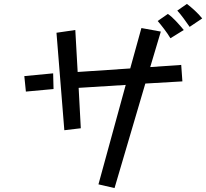

<svg xmlns="http://www.w3.org/2000/svg" viewBox="-20 -899 1051 979"><path d="M947 -762Q935 -780 916 -805.5Q897 -831 884 -845L933 -879Q953 -864 974 -844.5Q995 -825 1011 -805ZM849 -704Q836 -726 817 -751Q798 -776 784 -792L836 -828Q855 -815 877.5 -791Q900 -767 917 -746ZM621 -466 381 -451 392 -245 308 -235 268 -732 364 -746 376 -532 644 -550 701 -756 800 -738 746 -557 904 -568 910 -484 721 -473 564 60 482 41ZM104 -511 251 -525 253 -445 112 -432Z"/></svg>

Font: Stick
Style: Regular
Weight: 400
Designer: Fontworks Inc.
Foundry: Fontworks Inc.
Version: Version 1.100